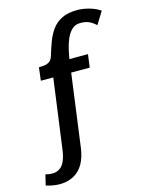

<svg xmlns="http://www.w3.org/2000/svg" viewBox="-264 -862 900 1180"><g transform="rotate(-15 185.5 -272.5)"><path d="M-104 149Q-57 161 -28.5 149.5Q0 138 15 108Q30 78 36 35L97 -414H18L28 -497Q45 -497 62.5 -499Q80 -501 95 -511Q110 -521 117 -545Q130 -588 145 -629Q160 -670 184 -703.5Q208 -737 247 -756.5Q286 -776 347 -776Q382 -776 422.5 -764.5Q463 -753 491 -733L442 -654Q419 -675 397.5 -684.5Q376 -694 344 -694Q311 -694 289.5 -673.5Q268 -653 254.5 -621.5Q241 -590 233.5 -556.5Q226 -523 222 -497H340L329 -414H211L149 47Q133 165 60 207Q-13 249 -120 216Z"/></g></svg>

Font: Rosario
Style: Italic
Weight: 400
Italic angle: -8.05°
Designer: Hector Gatti
Foundry: Omnibus Type
Version: Version 1.201